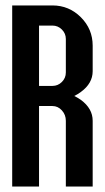

<svg xmlns="http://www.w3.org/2000/svg" viewBox="-20 -679 382 699"><path d="M317.4 0H219.7V-239.3Q219.7 -261.2 205.3 -277.1Q190.9 -293 170.9 -293H122.1V0H24.4V-659.2H170.9Q231.4 -659.2 274.4 -616.2Q317.4 -573.2 317.4 -512.7V-419.9Q317.4 -375.5 274.4 -344.2Q263.2 -335.9 250.5 -329.6Q263.2 -323.2 274.4 -315.4Q317.4 -283.7 317.4 -239.3ZM219.7 -537.1Q219.7 -557.1 205.3 -571.5Q190.9 -585.9 170.9 -585.9H122.1V-366.2H170.9Q190.9 -366.2 205.3 -380.6Q219.7 -395 219.7 -415Z"/></svg>

Font: Alegre Sans
Style: Regular
Weight: 400
Width: 3
Designer: GrandChaos9000
Version: Version 1.2.6 - August 1, 2014